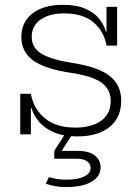

<svg xmlns="http://www.w3.org/2000/svg" viewBox="-20 -557 578 796"><path d="M300.5 8.5Q243 8.5 204 -8.2Q165 -25 142.2 -51.8Q119.5 -78.5 110.5 -109H98.5L108 -168Q119 -106 165.8 -67Q212.5 -28 292 -28Q360.5 -28 399.8 -56.8Q439 -85.5 439 -138.5Q439 -186 401.5 -213.8Q364 -241.5 274.5 -255Q164.5 -271.5 116.5 -307.2Q68.5 -343 68.5 -403.5Q68.5 -466 114.8 -501.5Q161 -537 240.5 -537Q297.5 -537 334.8 -520.5Q372 -504 392 -478.2Q412 -452.5 419 -425.5H431L421.5 -368Q411.5 -427 367.8 -464.2Q324 -501.5 246.5 -501.5Q185 -501.5 148.2 -475.8Q111.5 -450 111.5 -404Q111.5 -359 152.2 -334.2Q193 -309.5 281 -296Q389.5 -279 436 -241.2Q482.5 -203.5 482.5 -139.5Q482.5 -70 434.5 -30.8Q386.5 8.5 300.5 8.5ZM64 0V-168H108V0ZM421.5 -368V-528.5H465.5V-368ZM182.5 177.5Q196.5 181.5 214.5 184.8Q232.5 188 254 188Q301 188 328.2 175.2Q355.5 162.5 355.5 139Q355.5 122.5 341 111.8Q326.5 101 297.5 101H205V68.5H299.5Q350 68.5 373.5 87.8Q397 107 397 137Q397 174 360 196.2Q323 218.5 254.5 218.5Q229.5 218.5 208.2 214.8Q187 211 170 204.5ZM252 -5H283L235.5 68.5H205Z"/></svg>

Font: Hepta Slab ExtraLight Light
Style: Regular
Weight: 300
Version: Version 1.100